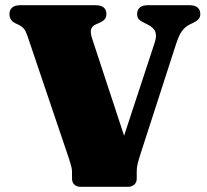

<svg xmlns="http://www.w3.org/2000/svg" viewBox="-20 -720 799 740"><path d="M508.5 -666Q508.5 -682 518.8 -691Q529 -700 551 -700H709Q731 -700 741.5 -691Q752 -682 752 -666Q752 -654.5 745.8 -647Q739.5 -639.5 726.5 -633L712 -626Q693.5 -617 681.2 -600.2Q669 -583.5 657.5 -547L521.5 -126.5Q513.5 -101.5 510.2 -87.5Q507 -73.5 507 -59V-31.5Q507 -16.5 497.2 -8.2Q487.5 0 473 0H290Q276 0 266.8 -8.2Q257.5 -16.5 257.5 -33V-60Q257.5 -68.5 254.2 -80.5Q251 -92.5 246.5 -106.5L86 -581Q79.5 -600 72.5 -608.8Q65.5 -617.5 52.5 -624L38 -631Q16.5 -642 16.5 -666Q16.5 -682 27 -691Q37.5 -700 59.5 -700H347Q369.5 -700 379.8 -691Q390 -682 390 -666Q390 -653.5 383.8 -646Q377.5 -638.5 364 -632.5L347.5 -625Q334.5 -619 331 -606.5Q327.5 -594 335.5 -570L480.5 -129.5L417 -71.5L576 -555Q584.5 -580.5 578.8 -597Q573 -613.5 548 -626L534 -633Q521.5 -639 515 -646Q508.5 -653 508.5 -666Z"/></svg>

Font: Fraunces
Style: Regular
Weight: 900
Version: Version 1.000;[b76b70a41]